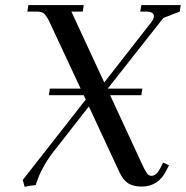

<svg xmlns="http://www.w3.org/2000/svg" viewBox="-20 -722 726 750"><path d="M68.8 -19 314.9 -333 307.1 -350.1H170.9L174.8 -376H294.9L172.9 -637.2Q161.6 -660.2 152.6 -668.5Q143.6 -676.8 122.1 -676.8H86.9L90.8 -702.1H307.1L303.2 -676.8H258.8L387.2 -399.9L571.8 -636.2Q581.1 -649.4 581.1 -659.2Q581.1 -676.8 548.8 -676.8H527.8L532.2 -702.1H686L682.1 -676.8L618.2 -651.9L400.9 -376H536.1L532.2 -350.1H410.2L535.2 -80.1Q547.4 -53.7 554.4 -44.4Q561.5 -35.2 571.8 -35.2Q590.8 -35.2 606 -64.9L617.2 -86.9L640.1 -76.2L628.9 -54.2Q597.7 6.8 533.2 6.8Q501 6.8 481.2 -5.6Q461.4 -18.1 446.8 -48.8L327.1 -306.2L190.9 -131.8Q169.4 -104.5 154.3 -78.1Q139.2 -51.8 133.3 -37.1Q127.4 -22.5 119.1 1Q101.1 2.4 76.2 7.8Z"/></svg>

Font: Dihjauti
Style: Bold Italic
Weight: 700
Italic angle: -9°
Designer: T. Christopher White
Version: Version 3.0.0